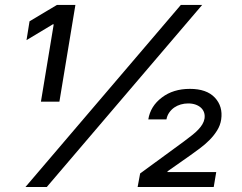

<svg xmlns="http://www.w3.org/2000/svg" viewBox="-20 -747 966 767"><path d="M702.4 -727.3H787.6L166.9 0H81.7ZM529.8 0 539.8 -54 714.5 -181.8Q732.6 -195.3 747 -206.7Q761.4 -218 771.7 -228.9Q782 -239.7 788.4 -250.4Q794.7 -261 796.9 -272.7Q799 -286.2 795.3 -297.4Q791.5 -308.6 782.8 -316.6Q774.1 -324.6 761.2 -329.2Q748.2 -333.8 731.5 -333.8Q716.6 -333.8 702.2 -329.7Q687.9 -325.6 676.1 -317.5Q664.4 -309.3 656.1 -297.4Q647.7 -285.5 644.9 -269.9H572.4Q581 -323.2 626.8 -357.6Q671.9 -392 738.6 -392Q805.4 -392 838.1 -357.2Q871.1 -322.1 863.6 -269.9Q860.1 -246.1 847.1 -225.5Q834.2 -204.9 816.4 -187.1Q798.7 -169.4 778.4 -154.3Q758.2 -139.2 740.1 -126.4L649.1 -62.5V-59.7H843.8L833.8 0ZM98 -661.9 207.4 -727.3H281.2L217.3 -340.9H143.5L194.6 -649.9H191.1L85.9 -586.6Z"/></svg>

Font: Inter P
Style: Italic
Weight: 400
Italic angle: -9.40001°
Designer: Rasmus Andersson
Foundry: rsms
Version: Version 3.018;git-588b23468